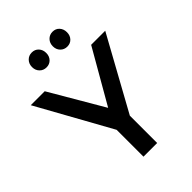

<svg xmlns="http://www.w3.org/2000/svg" viewBox="-261 -1040 1158 1158"><g transform="rotate(-45 318.5 -460.5)"><path d="M1 -700.2H120.1L319.8 -358.9L516.1 -700.2H636.2L378.9 -232.9V0H262.2V-229ZM168.9 -856.9Q168.9 -884.8 186.3 -902.8Q203.6 -920.9 230 -920.9Q256.3 -920.9 273.2 -902.8Q290 -884.8 290 -856.9Q290 -829.6 273.2 -811.8Q256.3 -793.9 230 -793.9Q203.6 -793.9 186.3 -811.8Q168.9 -829.6 168.9 -856.9ZM346.2 -856.9Q346.2 -884.8 363.5 -902.8Q380.9 -920.9 407.2 -920.9Q433.6 -920.9 450.2 -902.8Q466.8 -884.8 466.8 -856.9Q466.8 -829.6 450.2 -811.8Q433.6 -793.9 407.2 -793.9Q380.9 -793.9 363.5 -811.8Q346.2 -829.6 346.2 -856.9Z"/></g></svg>

Font: Trueno
Style: Rg
Weight: 400
Designer: Julieta Ulanovsky
Foundry: Julieta Ulanovsky
Version: Version 3.001b